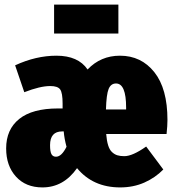

<svg xmlns="http://www.w3.org/2000/svg" viewBox="-20 -797 759 837"><path d="M496.1 -776.9V-650.9H215.8V-776.9ZM710 -273.9Q710 -249 706.1 -212.9H442.9Q445.3 -183.1 451.4 -163.6Q457.5 -144 468.3 -134Q479 -124 491.5 -120.1Q503.9 -116.2 522 -116.2Q557.6 -116.2 617.2 -158.2L691.9 -58.1Q657.2 -22.5 609.4 -1.2Q561.5 20 503.9 20Q385.3 20 315.9 -64Q256.8 20 165 20Q92.3 20 49.6 -27.1Q6.8 -74.2 6.8 -149.9Q6.8 -232.9 64 -278.6Q121.1 -324.2 232.9 -324.2H252.9V-345.2Q252.9 -392.1 242.4 -407Q231.9 -421.9 199.2 -421.9Q154.8 -421.9 85.9 -395L45.9 -512.2Q136.7 -554.2 226.1 -554.2Q320.8 -554.2 361.8 -494.1Q418.9 -554.2 502.9 -554.2Q595.7 -554.2 652.8 -482.4Q710 -410.6 710 -273.9ZM529.8 -319.8V-328.1Q529.8 -433.1 485.8 -433.1Q463.4 -433.1 453.6 -409.4Q443.8 -385.7 441.9 -319.8ZM224.1 -113.8Q248.5 -113.8 270 -157.2Q260.3 -192.9 257.8 -224.1H251Q198.2 -224.1 198.2 -164.1Q198.2 -136.2 204.3 -125Q210.4 -113.8 224.1 -113.8Z"/></svg>

Font: Fira Sans Compressed Heavy
Style: Regular
Weight: 900
Width: 1
Designer: Carrois Corporate & Edenspiekermann AG
Foundry: Carrois Corporate GbR & Edenspiekermann AG
Version: Version 4.203;PS 004.203;hotconv 1.0.88;makeotf.lib2.5.64775